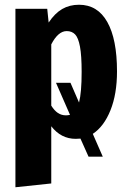

<svg xmlns="http://www.w3.org/2000/svg" viewBox="-20 -568 539 809"><path d="M371 -4 413 92H353L319 16L299 17Q237 17 196 -36V205L45 221V-531H179L185 -473Q211 -512 242 -530Q273 -548 313 -548Q391 -548 432 -475.5Q473 -403 473 -267Q473 -172 445.5 -103.5Q418 -35 371 -4ZM275 -84 216 -219H277L313 -136Q324 -178 324 -265Q324 -334 317 -371.5Q310 -409 296.5 -423Q283 -437 261 -437Q225 -437 196 -381V-123Q209 -102 224 -92Q239 -82 258 -82Q265 -82 275 -84Z"/></svg>

Font: Fira Sans Extra Condensed
Style: Bold
Weight: 700
Width: 1
Designer: Carrois Corporate & Edenspiekermann AG
Foundry: Carrois Corporate GbR & Edenspiekermann AG
Version: Version 4.203